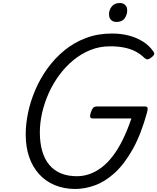

<svg xmlns="http://www.w3.org/2000/svg" viewBox="-20 -1238 1046 1277"><path d="M478 19Q403 18 342.5 -7.5Q282 -33 239 -81Q196 -129 173.5 -195Q151 -261 151 -344Q151 -414 167 -490Q183 -566 215.5 -641.5Q248 -717 296.5 -784Q345 -851 408.5 -903Q472 -955 551 -985Q630 -1015 724 -1015Q786 -1015 838.5 -1001Q891 -987 932.5 -960.5Q974 -934 1001 -894Q1009 -883 1004.5 -874.5Q1000 -866 986 -855Q973 -845 963 -843.5Q953 -842 939 -854Q914 -879 881 -896Q848 -913 806.5 -921.5Q765 -930 712 -930Q642 -930 580.5 -905Q519 -880 467 -837Q415 -794 373.5 -737.5Q332 -681 303.5 -617Q275 -553 260 -487Q245 -421 245 -358Q245 -289 260.5 -234.5Q276 -180 307 -142.5Q338 -105 384 -85.5Q430 -66 492 -66Q534 -66 574.5 -80Q615 -94 653.5 -122.5Q692 -151 727.5 -196.5Q763 -242 794.5 -305Q826 -368 854 -450H598Q583 -450 580 -459Q577 -468 584 -490Q592 -513 600.5 -521.5Q609 -530 624 -530H943Q958 -530 961 -521.5Q964 -513 958 -490Q918 -344 863 -246Q808 -148 744.5 -89.5Q681 -31 613 -6Q545 19 478 19ZM754 -1092Q733 -1092 719 -1105Q705 -1118 705 -1144Q705 -1171 723 -1194.5Q741 -1218 778 -1218Q798 -1218 812 -1205.5Q826 -1193 826 -1167Q826 -1140 809 -1116Q792 -1092 754 -1092Z"/></svg>

Font: Playwrite RO
Style: Regular
Weight: 400
Designer: Veronika Burian, José Scaglione
Foundry: TypeTogether
Version: Version 1.002